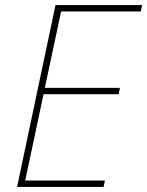

<svg xmlns="http://www.w3.org/2000/svg" viewBox="-20 -734 578 754"><path d="M47 0 198 -714H538L533 -689H220L156 -389H451L446 -364H151L79 -25H392L387 0Z"/></svg>

Font: Noto Sans Disp Thin
Style: Italic
Weight: 100
Italic angle: -12°
Designer: Monotype Design Team
Foundry: Monotype Imaging Inc.
Version: Version 2.000;GOOG;noto-source:20170915:90ef993387c0